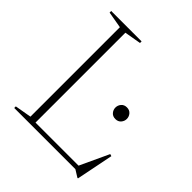

<svg xmlns="http://www.w3.org/2000/svg" viewBox="-192 -793 938 938"><g transform="rotate(45 277.0 -323.5)"><path d="M499 23H495L458 0H35.5V-11L121.5 -26V-644L35.5 -659V-670H245.5V-659L159.5 -644V-23H457L526.5 -172.5L537.5 -169ZM423 -311Q404.5 -311 394 -323.2Q383.5 -335.5 383.5 -351Q383.5 -367 394 -379.2Q404.5 -391.5 423 -391.5Q441.5 -391.5 452 -379.2Q462.5 -367 462.5 -351Q462.5 -335.5 452 -323.2Q441.5 -311 423 -311Z"/></g></svg>

Font: Newsreader Text ExtraLight
Style: Regular
Weight: 275
Designer: Hugues Gentile
Foundry: Production Type
Version: Version 1.001